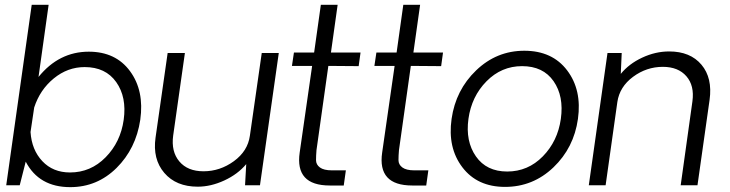

<svg xmlns="http://www.w3.org/2000/svg" viewBox="-20 -770 3033 798"><path d="M349.1 -555.2Q460.9 -555.2 520.5 -474.1Q580.1 -393.1 563 -272Q544.9 -151.9 464.4 -72Q383.8 7.8 272 7.8Q142.1 7.8 86.9 -98.1L62 0H5.9L111.8 -750H182.1L140.1 -450.2Q225.1 -555.2 349.1 -555.2ZM271 -53.2Q356.9 -53.2 418.9 -116.2Q481 -179.2 494.1 -272Q507.3 -366.2 463.1 -428.7Q418.9 -491.2 332 -491.2Q261.2 -491.2 203.6 -444.1Q146 -397 122.1 -323.2L106.9 -221.2Q111.8 -147 156 -100.1Q200.2 -53.2 271 -53.2Z M1138.7 -549.8 1060.5 0H998.5L1003.4 -87.9Q968.3 -45.9 912.4 -20Q856.4 5.9 801.8 5.9Q711.9 5.9 662.8 -51.5Q613.8 -108.9 626.5 -198.2L676.8 -549.8H748.5L699.7 -206.1Q690.9 -140.1 725.3 -99.1Q759.8 -58.1 825.7 -58.1Q894.5 -58.1 952.1 -100.1Q1009.8 -142.1 1018.6 -206.1L1067.9 -549.8Z M1350.6 1Q1205.6 1 1225.6 -136.2L1277.3 -496.1H1193.4L1201.7 -551.8H1285.6L1313.5 -750H1383.3L1355.5 -551.8H1478.5L1470.7 -495.1L1344.7 -496.1L1295.4 -146Q1293.5 -123 1293.5 -104.5Q1293.5 -85.9 1309.6 -74Q1325.7 -62 1359.4 -62H1417.5L1408.7 1Z M1693.4 1Q1548.3 1 1568.4 -136.2L1620.1 -496.1H1536.1L1544.4 -551.8H1628.4L1656.2 -750H1726.1L1698.2 -551.8H1821.3L1813.5 -495.1L1687.5 -496.1L1638.2 -146Q1636.2 -123 1636.2 -104.5Q1636.2 -85.9 1652.3 -74Q1668.5 -62 1702.1 -62H1760.3L1751.5 1Z M2079.1 6.8Q1963.9 6.8 1901.9 -74.5Q1839.8 -155.8 1856.9 -275.9Q1874 -396 1959 -477.5Q2043.9 -559.1 2159.2 -559.1Q2275.4 -559.1 2337.2 -477.5Q2398.9 -396 2382.1 -275.9Q2365.2 -155.8 2280.3 -74.5Q2195.3 6.8 2079.1 6.8ZM2311 -275.9Q2324.2 -370.1 2280.8 -432.6Q2237.3 -495.1 2149.9 -495.1Q2064 -495.1 2002 -432.1Q1939.9 -369.1 1927 -276.1Q1914.1 -183.1 1958 -120.1Q2002 -57.1 2088.1 -57.1Q2174.3 -57.1 2236.1 -120.1Q2297.9 -183.1 2311 -275.9Z M2761.2 -556.2Q2849.1 -556.2 2895.5 -501Q2941.9 -445.8 2929.2 -355L2878.9 0H2809.1L2857.9 -349.1Q2866.7 -414.1 2832.8 -453.1Q2798.8 -492.2 2734.9 -492.2Q2667 -492.2 2611.1 -450.7Q2555.2 -409.2 2545.9 -346.2L2497.1 0H2427.2L2504.9 -549.8H2564L2560.1 -462.9Q2594.2 -504.9 2649.2 -530.5Q2704.1 -556.2 2761.2 -556.2Z"/></svg>

Font: Oakes Grotesk
Style: Light Italic
Weight: 300
Designer: Samuel Oakes
Foundry: Samuel Oakes
Version: Version 1.0 | wf-rip DC20170320